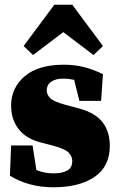

<svg xmlns="http://www.w3.org/2000/svg" viewBox="-20 -777 503 813"><path d="M206 16Q102 16 22 -33L27 -161H118L134 -57Q151 -50 169 -46.5Q187 -43 206 -43Q244 -43 265 -55Q286 -67 286 -95Q286 -115 270.5 -131Q255 -147 205 -160L148 -175Q89 -191 58 -231.5Q27 -272 27 -330Q27 -405 84.5 -454Q142 -503 250 -503Q296 -503 335.5 -493Q375 -483 416 -463L408 -350H316L294 -439Q284 -441 272.5 -442.5Q261 -444 245 -444Q217 -444 197.5 -431.5Q178 -419 178 -393Q178 -377 192 -362Q206 -347 258 -333L314 -318Q384 -299 414.5 -259Q445 -219 445 -160Q445 -72 380.5 -28Q316 16 206 16ZM376 -544 248 -641 120 -544 80 -582 210 -757H286L416 -582Z"/></svg>

Font: Source Serif 4 Black
Style: Regular
Weight: 900
Designer: Frank Grießhammer
Foundry: Adobe
Version: Version 4.005;hotconv 1.1.0;makeotfexe 2.6.0